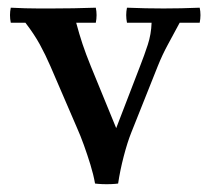

<svg xmlns="http://www.w3.org/2000/svg" viewBox="-20 -462 544 499"><path d="M499 -442Q503 -423 499 -403H447Q431 -373 416.5 -346.5Q402 -320 390 -290L321 -117Q311 -92 301.5 -55.5Q292 -19 287 15Q281 16 269 16.5Q257 17 245.5 16.5Q234 16 227 15Q223 -8 215 -34Q207 -60 198 -85Q189 -110 180 -130L111 -290Q98 -320 83.5 -346.5Q69 -373 46 -403H8Q4 -423 8 -442Q29 -441 45.5 -440.5Q62 -440 79 -440Q96 -440 115 -440Q144 -440 171 -440.5Q198 -441 229 -442Q233 -423 229 -403H178Q186 -373 194.5 -347.5Q203 -322 216 -290L282 -129L344 -290Q355 -318 364 -345.5Q373 -373 374 -403H310Q306 -423 310 -442Q341 -441 358.5 -440.5Q376 -440 405 -440Q434 -440 451 -440.5Q468 -441 499 -442Z"/></svg>

Font: Poltawski Nowy
Style: Regular
Weight: 400
Designer: Adam Pótawski, Mateusz Machalski, Borys Kosmynka, Ania Wieluska
Foundry: Capitalics.wtf
Version: Version 1.001;gftools[0.9.25]